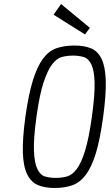

<svg xmlns="http://www.w3.org/2000/svg" viewBox="-20 -923 545 953"><path d="M106 -343Q91 -233 93.5 -164Q96 -95 115.5 -56.5Q135 -18 169 -4Q203 10 251 10Q301 10 339 -3.5Q377 -17 406 -55.5Q435 -94 456 -163Q477 -232 492 -343Q507 -453 505 -522Q503 -591 484.5 -630Q466 -669 432 -683Q398 -697 350 -697Q300 -697 261.5 -684Q223 -671 194 -632.5Q165 -594 143.5 -525Q122 -456 106 -343ZM161 -343Q176 -452 196 -513Q216 -574 239 -604Q262 -634 288 -640.5Q314 -647 342 -647Q371 -647 395 -640Q419 -633 433.5 -603Q448 -573 449.5 -512Q451 -451 436 -343Q421 -235 402 -174Q383 -113 360.5 -83.5Q338 -54 312 -47Q286 -40 257 -40Q229 -40 205 -46.5Q181 -53 166 -83Q151 -113 148.5 -174Q146 -235 161 -343ZM426 -785 283 -903 246 -850 402 -752Z"/></svg>

Font: Secuela ExtLt
Style: Italic
Weight: 200
Italic angle: -8°
Designer: Fernando Haro
Foundry: deFharo
Version: Version 1.704